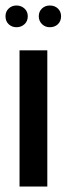

<svg xmlns="http://www.w3.org/2000/svg" viewBox="-28 -678 242 698"><path d="M144 -495V0H43V-495ZM-8 -619Q-8 -636 3.5 -647Q15 -658 32 -658Q49 -658 61 -647Q73 -636 73 -619Q73 -601 61 -590Q49 -579 32 -579Q15 -579 3.5 -590Q-8 -601 -8 -619ZM113 -619Q113 -636 124.5 -647Q136 -658 153 -658Q171 -658 182.5 -647Q194 -636 194 -619Q194 -601 182.5 -590Q171 -579 153 -579Q136 -579 124.5 -590.5Q113 -602 113 -619Z"/></svg>

Font: Moniqa Extra Bold Narrow Heading
Style: Regular
Weight: 800
Width: 4
Designer: Rajesh Rajput
Foundry: Rajesh Rajput
Version: Version 1.000;December 15, 2022;FontCreator 14.0.0.2794 32-b